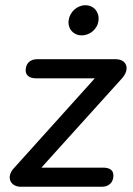

<svg xmlns="http://www.w3.org/2000/svg" viewBox="-20 -713 507 733"><path d="M60 0H369C396 0 413 -17 413 -43C413 -63 399 -73 374 -73H138L444 -412C478 -448 465 -487 421 -487H122C95 -487 78 -471 78 -444C78 -426 92 -414 117 -414H342L34 -72C2 -39 18 0 60 0ZM292 -578C324 -578 353 -603 356 -635C360 -667 338 -693 306 -693C274 -693 246 -667 242 -635C238 -603 260 -578 292 -578Z"/></svg>

Font: SN Pro Medium
Style: Italic
Weight: 400
Italic angle: -9°
Designer: Tobias Whetton
Foundry: Supernotes
Version: Version 1.001;Glyphs 3.2 (3249)